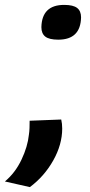

<svg xmlns="http://www.w3.org/2000/svg" viewBox="-88 -567 367 784"><path d="M33 -74 162 -79Q166 -62 166 -42Q166 23 129.5 88Q93 153 34 197L-68 174Q-26 139 -0.5 85.5Q25 32 30 -17Q32 -30 32.5 -44.5Q33 -59 33 -74ZM81 -456Q83 -547 174 -547Q211 -547 227 -534.5Q243 -522 243 -496Q241 -405 150 -405Q113 -405 97 -417.5Q81 -430 81 -456Z"/></svg>

Font: Georama Extended SemiBold
Style: Italic
Weight: 600
Width: 7
Italic angle: -9°
Designer: Jean-Baptiste Levee
Foundry: Production Type
Version: Version 1.000